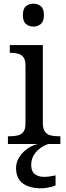

<svg xmlns="http://www.w3.org/2000/svg" viewBox="-20 -780 360 1040"><path d="M23 0V-42H36Q58 -42 76.5 -46.5Q95 -51 106.5 -65.5Q118 -80 118 -109V-426Q118 -456 106.5 -470.5Q95 -485 76.5 -489.5Q58 -494 36 -494H33V-536H212V-114Q212 -83 223 -67.5Q234 -52 253 -47Q272 -42 294 -42H307V0ZM161 -636Q137 -636 120.5 -650Q104 -664 104 -698Q104 -733 120.5 -746.5Q137 -760 161 -760Q184 -760 201 -746.5Q218 -733 218 -698Q218 -664 201 -650Q184 -636 161 -636ZM204 240Q140 240 103.5 213.5Q67 187 67 130Q67 99 84 72Q101 45 127.5 26Q154 7 185 0H242Q221 6 199.5 21.5Q178 37 163.5 60Q149 83 149 115Q149 148 168.5 163Q188 178 218 178Q232 178 247.5 176Q263 174 281 170V224Q271 229 257 232.5Q243 236 229 238Q215 240 204 240Z"/></svg>

Font: Noto Serif Bengali
Style: Regular
Weight: 400
Designer: Juan Bruce, Universal Thirst, Indian Type Foundry and the Monotype Design Team.
Foundry: Monotype Imaging Inc.
Version: Version 2.003